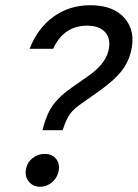

<svg xmlns="http://www.w3.org/2000/svg" viewBox="-20 -705 527 735"><path d="M142.5 -206.7Q156.7 -265 181.2 -300.4Q205.8 -335.8 255 -370L305 -405Q345.8 -432.5 366.7 -457.1Q387.5 -481.7 395 -510Q405.8 -554.2 383.8 -580.4Q361.7 -606.7 313.3 -606.7Q224.2 -606.7 183.3 -518.3H93.3Q124.2 -597.5 185 -641.2Q245.8 -685 325.8 -685Q414.2 -685 457.5 -635Q500.8 -585 480.8 -505Q470 -463.3 442.5 -429.6Q415 -395.8 360 -356.7L295 -310.8Q261.7 -288.3 247.1 -267.5Q232.5 -246.7 220 -206.7ZM133.3 10Q105.8 10 89.6 -10.8Q73.3 -31.7 80 -60Q85 -84.2 105 -100Q125 -115.8 150.8 -115.8Q180.8 -115.8 195.8 -95.4Q210.8 -75 203.3 -45.8Q197.5 -21.7 177.5 -5.8Q157.5 10 133.3 10Z"/></svg>

Font: Funnel Sans
Style: Italic
Weight: 400
Italic angle: -14.036°
Version: Version 1.000; Beta; Release 5; Build 24; ttfautohint (v1.8.